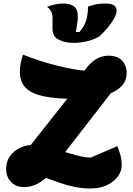

<svg xmlns="http://www.w3.org/2000/svg" viewBox="-20 -1043 756 1093"><path d="M294 -104 96 -143 405 -534 651 -564ZM497 30Q450 30 408 21.5Q366 13 325.5 -0.5Q285 -14 242 -30Q208 -2 178.5 10Q149 22 115 22Q71 22 43 -7Q15 -36 15 -81Q15 -141 60 -179.5Q105 -218 176 -219Q205 -219 246 -208Q287 -197 333.5 -182.5Q380 -168 423 -157Q466 -146 497 -146L648 -211Q661 -180 667 -154.5Q673 -129 673 -104Q673 -67 649.5 -36.5Q626 -6 586.5 12Q547 30 497 30ZM411 -480Q296 -480 226 -495.5Q156 -511 124.5 -545Q93 -579 93 -635Q93 -656 97.5 -681Q102 -706 111 -732Q151 -716 199 -700Q247 -684 296 -671.5Q345 -659 388 -651Q431 -643 461 -641Q491 -684 525 -705Q559 -726 597 -726Q646 -726 673.5 -699.5Q701 -673 701 -626Q701 -557 624.5 -518.5Q548 -480 411 -480ZM399 -799Q350 -799 314.5 -817Q279 -835 279 -876V-939Q279 -965 270 -980Q261 -995 248 -1004Q267 -1012 292 -1017.5Q317 -1023 342 -1023Q378 -1023 400.5 -1007Q423 -991 423 -948Q423 -931 419.5 -907.5Q416 -884 412 -861H432Q450 -881 461 -903.5Q472 -926 476.5 -952Q481 -978 481 -1005Q501 -1013 525 -1018Q549 -1023 577 -1023Q615 -1023 629.5 -1012Q644 -1001 644 -984Q644 -963 628 -935Q612 -907 589 -880.5Q566 -854 546 -836Q521 -820 480.5 -809.5Q440 -799 399 -799Z"/></svg>

Font: Lemonada
Style: Regular
Weight: 400
Designer: Mohamed Gaber (Arabic), Eduardo Tunni (Latin)
Foundry: Kief Type Foundry
Version: Version 4.005